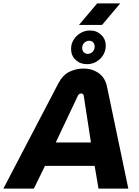

<svg xmlns="http://www.w3.org/2000/svg" viewBox="-60 -1120 823 1140"><path d="M-40 0 287 -626Q313 -675 352.5 -694Q392 -713 437 -713Q487 -713 525.5 -686Q564 -659 575 -607L702 0H525L502 -135H207L141 0ZM271 -274H480L437 -553Q436 -559 431.5 -562Q427 -565 421 -565Q416 -565 411 -562Q406 -559 403 -553ZM456 -739Q416 -739 389 -764.5Q362 -790 362 -829Q362 -860 377.5 -884.5Q393 -909 418.5 -924Q444 -939 474 -939Q514 -939 541 -913Q568 -887 568 -849Q568 -818 552.5 -793Q537 -768 512 -753.5Q487 -739 456 -739ZM461 -800Q477 -800 489.5 -812Q502 -824 502 -843Q502 -859 493 -868.5Q484 -878 469 -878Q453 -878 440.5 -866Q428 -854 428 -835Q428 -819 437.5 -809.5Q447 -800 461 -800ZM409 -972 517 -1100H654L546 -972Z"/></svg>

Font: MuseoModerno Thin
Style: Bold Italic
Weight: 700
Italic angle: -9°
Version: Version 1.003